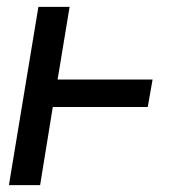

<svg xmlns="http://www.w3.org/2000/svg" viewBox="-20 -540 540 560"><path d="M6 0 92 -520H183L148 -308H425L411 -228H134L97 0Z"/></svg>

Font: Iosevka Term Curly Medium
Style: Italic
Weight: 500
Italic angle: -9°
Designer: Belleve Invis
Foundry: Belleve Invis
Version: Version 32.3.0